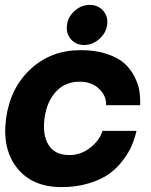

<svg xmlns="http://www.w3.org/2000/svg" viewBox="-20 -760 616 785"><path d="M254 -658Q258 -692 285.5 -716Q313 -740 347 -740Q381 -740 402 -716Q423 -692 418 -658Q413 -624 385.5 -600Q358 -576 324 -576Q290 -576 269.5 -600Q249 -624 254 -658ZM232 5Q112 5 50 -73Q-12 -151 5 -276Q22 -401 105.5 -478Q189 -555 310 -555Q371 -555 417 -539.5Q463 -524 488.5 -501Q514 -478 530 -446.5Q546 -415 550 -387Q554 -359 553 -330H414Q415 -369 384.5 -397.5Q354 -426 306 -426Q246 -426 208.5 -385Q171 -344 162 -276Q153 -209 178.5 -167.5Q204 -126 264 -126Q311 -126 349.5 -156.5Q388 -187 399 -225H538Q531 -194 519 -165.5Q507 -137 482.5 -104.5Q458 -72 426 -49Q394 -26 343.5 -10.5Q293 5 232 5Z"/></svg>

Font: Oakes Grotesk Bold
Style: Italic
Weight: 700
Italic angle: -8°
Designer: Samuel Oakes
Foundry: Samuel Oakes
Version: Version 1.000;PS 001.000;hotconv 1.0.88;makeotf.lib2.5.64775